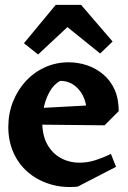

<svg xmlns="http://www.w3.org/2000/svg" viewBox="-20 -751 524 786"><path d="M298 13Q237 19 185 3Q133 -13 94.5 -46Q56 -79 35 -126.5Q14 -174 14 -231Q14 -287 33.5 -335.5Q53 -384 86.5 -420Q120 -456 165 -476Q210 -496 261 -496Q299 -496 335.5 -484Q372 -472 402 -447Q432 -422 449 -384.5Q466 -347 466 -296L333 -275Q338 -312 325.5 -345.5Q313 -379 287 -399.5Q261 -420 226 -420Q200 -405 184 -377Q168 -349 160.5 -316Q153 -283 153 -252Q153 -198 173 -161Q193 -124 228 -104.5Q263 -85 306 -85Q337 -85 368 -94.5Q399 -104 434 -121L455 -68ZM408 -238 120 -241 112 -307 406 -323 466 -296ZM136 -528 78 -574 208 -731H312L441 -581L390 -532L256 -640Z"/></svg>

Font: Eczar SemiBold
Style: Regular
Weight: 600
Designer: Vaibhav Singh
Foundry: Rosetta Type Foundry
Version: Version 2.000